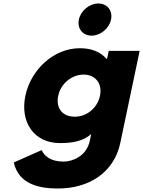

<svg xmlns="http://www.w3.org/2000/svg" viewBox="-20 -804 819 1099"><path d="M542.9 -784C491.9 -784 442.2 -743 431.5 -692C420.8 -641 453.2 -600 504.2 -600C555.2 -600 604.8 -641 615.5 -692C626.2 -743 593.9 -784 542.9 -784ZM59 126C86.7 251 204.7 275 311.7 275C486.7 275 632.4 186 668.6 14L779.4 -513H602.4L592.7 -467H589.7C555.9 -506 505.5 -528 437.5 -528C287.5 -528 156.9 -406 125.3 -256C93.8 -106 173.3 15 323.3 15C393.3 15 455.4 5 502.3 -37L494.3 1C475.2 92 393.1 121 344.1 121C267.1 121 231.4 86 218.9 55ZM313.3 -256C328.3 -327 391.8 -377 458.8 -377C524.8 -377 567.3 -327 552.3 -256C537.6 -186 477.1 -136 408.1 -136C336.1 -136 298.6 -186 313.3 -256Z"/></svg>

Font: Hussar
Style: BdOblTwo
Weight: 700
Foundry: Cannot Into Space Fonts
Version: Version 2.00